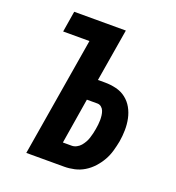

<svg xmlns="http://www.w3.org/2000/svg" viewBox="-133 -841 866 947"><g transform="rotate(20 300.0 -367.5)"><path d="M111 0 215 -625H77L95 -735H366L320 -459H357Q387 -459 416 -452Q445 -445 467.5 -427.5Q490 -410 504 -385Q518 -360 524 -331Q530 -302 529.5 -271.5Q529 -241 524 -211Q519 -185 511.5 -158.5Q504 -132 490.5 -108Q477 -84 457.5 -62.5Q438 -41 414 -26.5Q390 -12 363 -6Q336 0 310 0ZM310 -110Q322 -110 334.5 -116.5Q347 -123 355.5 -133Q364 -143 370.5 -154.5Q377 -166 381 -178.5Q385 -191 388 -203.5Q391 -216 393 -228Q395 -240 396.5 -252.5Q398 -265 398 -277Q398 -289 396.5 -301Q395 -313 391 -323.5Q387 -334 378 -341.5Q369 -349 357 -349H302L263 -110Z"/></g></svg>

Font: Iosevka Curly XBdExObl
Style: Regular
Weight: 800
Width: 7
Italic angle: -9°
Monospace: yes
Designer: Belleve Invis
Foundry: Belleve Invis
Version: Version 11.1.0; ttfautohint (v1.8.3)